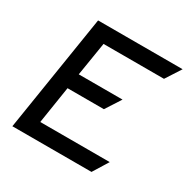

<svg xmlns="http://www.w3.org/2000/svg" viewBox="-136 -704 815 828"><g transform="rotate(30 271.5 -290.0)"><path d="M30 0H424L471 -76H125L154 -261H335L384 -337H166L193 -504H494L543 -580H122Z"/></g></svg>

Font: Charger Pro
Style: BdObl
Weight: 700
Designer: Jasper
Foundry: Cannot Into Space Fonts
Version: Version 1.09